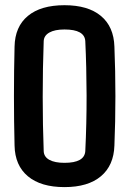

<svg xmlns="http://www.w3.org/2000/svg" viewBox="-20 -726 507 753"><path d="M232.9 7.8Q140.1 7.8 89.4 -34.7Q38.6 -77.1 37.1 -155.3Q34.7 -249 34.7 -349.1Q34.7 -449.2 37.1 -543Q38.6 -621.6 89.4 -663.6Q140.1 -705.6 232.9 -705.6Q325.2 -705.6 375.7 -663.6Q426.3 -621.6 428.7 -543Q432.6 -448.7 432.6 -348.6Q432.6 -248.5 428.7 -155.3Q426.3 -77.1 375.7 -34.7Q325.2 7.8 232.9 7.8ZM232.9 -87.4Q311.5 -87.4 314.5 -133.3Q319.8 -241.2 319.6 -352.5Q319.3 -463.9 314.5 -564.5Q312 -610.4 232.9 -610.4Q194.8 -610.4 173.6 -598.4Q152.3 -586.4 151.4 -564.5Q147.5 -458 147.5 -346.7Q147.5 -235.4 151.4 -133.3Q152.3 -110.8 173.6 -99.1Q194.8 -87.4 232.9 -87.4Z"/></svg>

Font: Agdasima
Style: Bold
Weight: 700
Width: 3
Designer: The DocRepair Project, Patric King
Foundry: Google
Version: Version 2.002